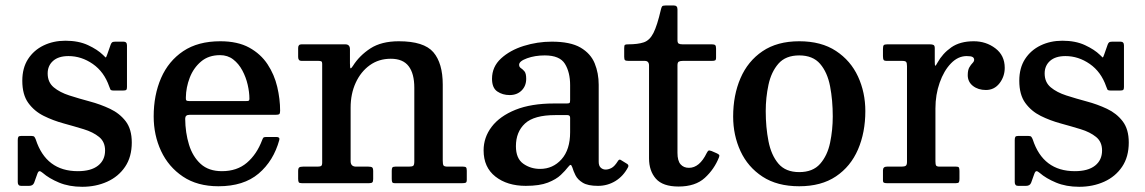

<svg xmlns="http://www.w3.org/2000/svg" viewBox="-20 -686 4287 719"><path d="M389 -362Q370 -417 327.5 -446.5Q285 -476 236.5 -476Q199 -476 178.8 -458Q158.5 -440 158.5 -411Q158.5 -378 181.2 -359Q204 -340 239.8 -328.5Q275.5 -317 315.8 -306.2Q356 -295.5 392 -278.5Q428 -261.5 450.8 -231.8Q473.5 -202 473.5 -152.5Q473.5 -98.5 448.5 -61.5Q423.5 -24.5 381.2 -5.5Q339 13.5 288 13.5Q239 13.5 201.2 -2.2Q163.5 -18 140 -38.5Q132.5 -45 128 -45Q123.5 -45 120 -35.5L108 -2Q103.5 10 89 10H59Q46.5 10 46.5 -4V-161.5Q46.5 -170.5 49 -173.8Q51.5 -177 60 -177H97Q106 -177 108.8 -173.5Q111.5 -170 114 -163.5Q152.5 -45 271.5 -45Q321 -45 347.2 -65.8Q373.5 -86.5 373.5 -122.5Q373.5 -155 351 -173.2Q328.5 -191.5 293.2 -202.2Q258 -213 218.5 -223.8Q179 -234.5 143.8 -252Q108.5 -269.5 86 -300.5Q63.5 -331.5 63.5 -383.5Q63.5 -431.5 85 -464.8Q106.5 -498 143.2 -515.8Q180 -533.5 225 -533.5Q274 -533.5 309.5 -517Q345 -500.5 365.5 -480.5Q373 -472.5 375.2 -471Q377.5 -469.5 381.5 -482L394.5 -519Q397 -525.5 400.2 -527.8Q403.5 -530 413 -530H442.5Q455.5 -530 455.5 -516V-360Q455.5 -352 452.8 -349.5Q450 -347 441 -347H406Q395.5 -347 393.5 -350.8Q391.5 -354.5 389 -362Z M555.5 -250Q555.5 -330 583.2 -393.8Q611 -457.5 666.2 -494.5Q721.5 -531.5 805 -531.5Q870 -531.5 913.2 -507.8Q956.5 -484 982 -445.2Q1007.5 -406.5 1018.2 -360.8Q1029 -315 1029 -271Q1029 -261 1025.5 -258.5Q1022 -256 1011 -256H689.5Q673.5 -256 673.5 -241.5Q674 -189 687.8 -144.2Q701.5 -99.5 731.5 -72.2Q761.5 -45 811 -45Q867.5 -45 904.5 -76.5Q941.5 -108 961.5 -161Q963.5 -166.5 965.8 -169.8Q968 -173 975.5 -173H1015.5Q1028.5 -173 1026 -162Q1004.5 -83.5 948.5 -36Q892.5 11.5 798 11.5Q719 11.5 665 -24.8Q611 -61 583.2 -120.5Q555.5 -180 555.5 -250ZM689.5 -307.5H900Q909.5 -307.5 911.8 -309Q914 -310.5 914 -316.5Q914 -340.5 907.5 -368.8Q901 -397 887.5 -422.2Q874 -447.5 853.2 -463.5Q832.5 -479.5 804 -479.5Q761 -479.5 732.8 -455.5Q704.5 -431.5 690.5 -395Q676.5 -358.5 676 -321Q675.5 -313 677.8 -310.2Q680 -307.5 689.5 -307.5Z M1172.5 -458H1109Q1096.5 -458 1096.5 -472.5V-506.5Q1096.5 -520 1109 -520H1273Q1290.5 -520 1290.5 -501.5V-448.5Q1290.5 -429.5 1293.2 -430Q1296 -430.5 1301.5 -439Q1326 -478 1367.2 -504.8Q1408.5 -531.5 1473.5 -531.5Q1567.5 -531.5 1602.8 -490.5Q1638 -449.5 1638 -369V-84.5Q1638 -71 1640.8 -66.5Q1643.5 -62 1657 -62H1714.5Q1723 -62 1725.5 -58.8Q1728 -55.5 1728 -46.5V-13Q1728 -3.5 1724 -1.8Q1720 0 1710.5 0H1459Q1450.5 0 1448.8 -3.8Q1447 -7.5 1447 -16.5V-46.5Q1447 -55 1449.2 -58.5Q1451.5 -62 1460 -62H1511Q1523.5 -62 1527.5 -65.2Q1531.5 -68.5 1531.5 -81.5V-357.5Q1531.5 -410.5 1510.2 -438.2Q1489 -466 1443.5 -466Q1398.5 -466 1364.8 -441.8Q1331 -417.5 1312 -376Q1293 -334.5 1293 -283V-82.5Q1293 -62 1313.5 -62H1359.5Q1370 -62 1373.8 -59Q1377.5 -56 1377.5 -45V-15.5Q1377.5 -6 1374.2 -3Q1371 0 1362 0H1110.5Q1101 0 1098.8 -3.5Q1096.5 -7 1096.5 -16.5V-45.5Q1096.5 -56 1100.5 -59Q1104.5 -62 1114.5 -62H1168Q1178.5 -62 1182.5 -64.5Q1186.5 -67 1186.5 -77V-447.5Q1186.5 -454.5 1183.2 -456.2Q1180 -458 1172.5 -458Z M1791 -123Q1791 -171.5 1821.2 -211.2Q1851.5 -251 1910.2 -274.8Q1969 -298.5 2055 -298.5H2102Q2110.5 -298.5 2112.8 -300.5Q2115 -302.5 2115 -311.5V-367Q2115 -415.5 2095.5 -447Q2076 -478.5 2020 -478.5Q1983.5 -478.5 1953.8 -467.8Q1924 -457 1924 -443.5Q1924 -435 1930.8 -430.8Q1937.5 -426.5 1944 -418.8Q1950.5 -411 1950.5 -391Q1950.5 -364 1933.2 -347Q1916 -330 1888.5 -330Q1862 -330 1842.2 -343.5Q1822.5 -357 1822.5 -391Q1822.5 -436 1856.2 -467Q1890 -498 1941.2 -514Q1992.5 -530 2046 -530Q2116 -530 2154 -507.8Q2192 -485.5 2207 -448.8Q2222 -412 2222 -368.5V-80Q2222 -65 2229.8 -58Q2237.5 -51 2248 -51Q2258.5 -51 2270 -57Q2281.5 -63 2294 -83Q2299 -91.5 2305.5 -86.5L2329 -72Q2335.5 -67.5 2332 -60Q2314.5 -26.5 2284.8 -8.2Q2255 10 2219.5 10H2219Q2181.5 10 2162.2 -1.8Q2143 -13.5 2135 -29.8Q2127 -46 2123.5 -58.5Q2120 -68.5 2116.8 -68.5Q2113.5 -68.5 2106.5 -59.5Q2097.5 -47.5 2080.2 -31Q2063 -14.5 2031.8 -2.2Q2000.5 10 1949 10Q1879.5 10 1835.2 -24.8Q1791 -59.5 1791 -123ZM1912 -138.5Q1912 -92.5 1939.5 -73Q1967 -53.5 2002.5 -53.5Q2050.5 -53.5 2082.8 -89.5Q2115 -125.5 2115 -191V-245Q2115 -255 2105 -255H2059.5Q1980 -255 1946 -223.5Q1912 -192 1912 -138.5Z M2672.5 -97Q2655 -52.5 2619.5 -20Q2584 12.5 2521 12.5Q2462 12.5 2436.2 -16.8Q2410.5 -46 2410.5 -93V-440.5Q2410.5 -458 2394.5 -458H2334.5Q2324 -458 2320.8 -460.5Q2317.5 -463 2317.5 -473V-506Q2317.5 -516 2320.2 -518Q2323 -520 2332.5 -520Q2369 -520 2391 -527.5Q2413 -535 2427 -562.5Q2441 -590 2455 -650.5Q2457 -659 2459.5 -662.2Q2462 -665.5 2473 -665.5H2503.5Q2517 -665.5 2517 -651V-536Q2517 -525.5 2521.5 -522.8Q2526 -520 2536 -520H2645.5Q2655 -520 2658.2 -517Q2661.5 -514 2661.5 -504V-470.5Q2661.5 -461.5 2657.8 -459.8Q2654 -458 2645 -458H2537Q2527 -458 2522 -455.2Q2517 -452.5 2517 -441.5V-113.5Q2517 -84 2528.5 -70.8Q2540 -57.5 2560 -57.5Q2599.5 -57.5 2626.5 -113Q2630.5 -120.5 2633.2 -122Q2636 -123.5 2644.5 -120.5L2664 -112Q2670.5 -109 2672.8 -106.2Q2675 -103.5 2672.5 -97Z M2725.5 -249.5Q2725.5 -329.5 2753 -393.2Q2780.5 -457 2835.5 -494.2Q2890.5 -531.5 2973 -531.5Q3055.5 -531.5 3110.5 -495.2Q3165.5 -459 3193 -399.5Q3220.5 -340 3220.5 -270Q3220.5 -190 3193 -126.2Q3165.5 -62.5 3110.5 -25.5Q3055.5 11.5 2973 11.5Q2890.5 11.5 2835.5 -24.5Q2780.5 -60.5 2753 -120Q2725.5 -179.5 2725.5 -249.5ZM2847.5 -270Q2847.5 -209.5 2857.8 -157.2Q2868 -105 2895 -73.2Q2922 -41.5 2973 -41.5Q3024 -41.5 3051.2 -72.5Q3078.5 -103.5 3088.5 -151.5Q3098.5 -199.5 3098.5 -250Q3098.5 -310.5 3088.5 -362.8Q3078.5 -415 3051.2 -446.8Q3024 -478.5 2973 -478.5Q2922 -478.5 2895 -447.5Q2868 -416.5 2857.8 -368.5Q2847.5 -320.5 2847.5 -270Z M3376.5 -438.5Q3376.5 -450.5 3373.2 -454.2Q3370 -458 3358.5 -458H3301.5Q3291 -458 3288.8 -461.8Q3286.5 -465.5 3286.5 -476.5V-502Q3286.5 -513 3289.2 -516.5Q3292 -520 3302.5 -520H3462.5Q3471.5 -520 3476 -517.5Q3480.5 -515 3480.5 -505.5V-455Q3480.5 -441.5 3482.2 -440Q3484 -438.5 3490.5 -451Q3509.5 -485.5 3542.2 -508.5Q3575 -531.5 3626.5 -531.5Q3672.5 -531.5 3707.5 -505Q3742.5 -478.5 3742.5 -432Q3742.5 -399.5 3723 -374.2Q3703.5 -349 3672 -349Q3643 -349 3623.5 -364.2Q3604 -379.5 3604 -404.5Q3604 -423.5 3610 -433.8Q3616 -444 3622 -450Q3628 -456 3628 -462Q3628 -469 3622.2 -472.5Q3616.5 -476 3600 -476Q3567.5 -476 3541 -448.5Q3514.5 -421 3498.8 -376.2Q3483 -331.5 3483 -280V-82Q3483 -70.5 3485.5 -66.2Q3488 -62 3499.5 -62H3560Q3569.5 -62 3571.2 -58.2Q3573 -54.5 3573 -45V-16Q3573 -7 3570.8 -3.5Q3568.5 0 3559.5 0H3301.5Q3294 0 3290.2 -1.8Q3286.5 -3.5 3286.5 -11V-48Q3286.5 -62 3301 -62H3355.5Q3367 -62 3371.8 -65.2Q3376.5 -68.5 3376.5 -79.5Z M4122.5 -362Q4103.5 -417 4061 -446.5Q4018.5 -476 3970 -476Q3932.5 -476 3912.2 -458Q3892 -440 3892 -411Q3892 -378 3914.8 -359Q3937.5 -340 3973.2 -328.5Q4009 -317 4049.2 -306.2Q4089.5 -295.5 4125.5 -278.5Q4161.5 -261.5 4184.2 -231.8Q4207 -202 4207 -152.5Q4207 -98.5 4182 -61.5Q4157 -24.5 4114.8 -5.5Q4072.5 13.5 4021.5 13.5Q3972.5 13.5 3934.8 -2.2Q3897 -18 3873.5 -38.5Q3866 -45 3861.5 -45Q3857 -45 3853.5 -35.5L3841.5 -2Q3837 10 3822.5 10H3792.5Q3780 10 3780 -4V-161.5Q3780 -170.5 3782.5 -173.8Q3785 -177 3793.5 -177H3830.5Q3839.5 -177 3842.2 -173.5Q3845 -170 3847.5 -163.5Q3886 -45 4005 -45Q4054.5 -45 4080.8 -65.8Q4107 -86.5 4107 -122.5Q4107 -155 4084.5 -173.2Q4062 -191.5 4026.8 -202.2Q3991.5 -213 3952 -223.8Q3912.5 -234.5 3877.2 -252Q3842 -269.5 3819.5 -300.5Q3797 -331.5 3797 -383.5Q3797 -431.5 3818.5 -464.8Q3840 -498 3876.8 -515.8Q3913.5 -533.5 3958.5 -533.5Q4007.5 -533.5 4043 -517Q4078.5 -500.5 4099 -480.5Q4106.5 -472.5 4108.8 -471Q4111 -469.5 4115 -482L4128 -519Q4130.5 -525.5 4133.8 -527.8Q4137 -530 4146.5 -530H4176Q4189 -530 4189 -516V-360Q4189 -352 4186.2 -349.5Q4183.5 -347 4174.5 -347H4139.5Q4129 -347 4127 -350.8Q4125 -354.5 4122.5 -362Z"/></svg>

Font: Besley Medium
Style: Regular
Weight: 500
Designer: Owen Earl
Foundry: indestructible type*
Version: Version 2.001; ttfautohint (v1.8.3)